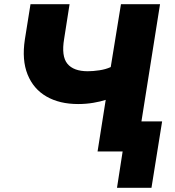

<svg xmlns="http://www.w3.org/2000/svg" viewBox="-20 -725 840 919"><path d="M540 174 567 0H447L486 -247Q462 -239 427 -233Q392 -227 354 -227Q265 -227 202.5 -263Q140 -299 112 -368.5Q84 -438 99 -536L126 -705H313L287 -539Q273 -456 302.5 -420Q332 -384 400 -384Q425 -384 455.5 -388.5Q486 -393 510 -404L559 -705H746L657 -144H756L705 174Z"/></svg>

Font: Nunito Sans 10pt Black
Style: Italic
Weight: 900
Italic angle: -9°
Designer: Vernon Adams
Foundry: Vernon Adams
Version: Version 3.101;gftools[0.9.27]